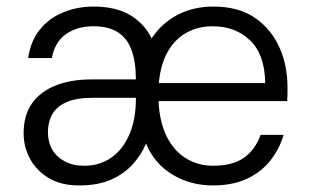

<svg xmlns="http://www.w3.org/2000/svg" viewBox="-20 -553 943 585"><path d="M221 12Q166 12 128.5 -10.5Q91 -33 71.5 -69Q52 -105 52 -147Q52 -202 77.5 -238Q103 -274 149.5 -292.5Q196 -311 258 -311H394Q394 -364 381 -400Q368 -436 339.5 -454.5Q311 -473 265 -473Q215 -473 181 -449Q147 -425 138 -376H66Q73 -428 101.5 -463Q130 -498 173 -515.5Q216 -533 265 -533Q333 -533 376.5 -507Q420 -481 442 -436Q473 -483 521.5 -508Q570 -533 630 -533Q706 -533 755.5 -499.5Q805 -466 830.5 -410.5Q856 -355 856 -286Q856 -277 856 -267.5Q856 -258 855 -245H463Q466 -182 487.5 -138Q509 -94 546 -71Q583 -48 629 -48Q689 -48 723.5 -72.5Q758 -97 774 -142H844Q831 -98 803 -63Q775 -28 731.5 -8Q688 12 629 12Q559 12 504 -22Q449 -56 425 -116Q411 -82 385 -53Q359 -24 319 -6Q279 12 221 12ZM237 -48Q284 -48 319.5 -73Q355 -98 374.5 -144Q394 -190 394 -251V-255H263Q212 -255 182 -241.5Q152 -228 139 -204.5Q126 -181 126 -150Q126 -120 139 -97.5Q152 -75 177 -61.5Q202 -48 237 -48ZM464 -300H788Q787 -387 742 -430Q697 -473 628 -473Q583 -473 547.5 -453Q512 -433 490.5 -394.5Q469 -356 464 -300Z"/></svg>

Font: DM Sans 10pt Light
Style: Regular
Weight: 300
Version: Version 4.004;gftools[0.9.30]